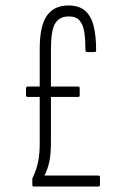

<svg xmlns="http://www.w3.org/2000/svg" viewBox="-20 -681 460 701"><path d="M104 0Q98 0 98 -6V-26Q98 -30 100 -34Q113 -60 119 -89.5Q125 -119 125 -155V-503Q125 -586 151 -623.5Q177 -661 230 -661Q268 -661 290 -642.5Q312 -624 321.5 -587.5Q331 -551 331 -497Q331 -491 325 -491H298Q292 -491 292 -497Q292 -534 288 -562Q284 -590 271 -605.5Q258 -621 231 -621Q198 -621 182 -596.5Q166 -572 166 -502V-163Q166 -116 159.5 -88Q153 -60 142 -40H339Q345 -40 345 -34V-6Q345 0 339 0ZM81 -327Q75 -327 75 -333V-359Q75 -365 81 -365H265Q271 -365 271 -359V-333Q271 -327 265 -327Z"/></svg>

Font: Sofia Sans Extra Condensed Light
Style: Regular
Weight: 300
Designer: Botio Nikoltchev, Ani Petrova
Foundry: lettersoup
Version: Version 4.101